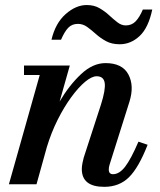

<svg xmlns="http://www.w3.org/2000/svg" viewBox="-20 -714 620 744"><path d="M282 -621.5Q259 -621.5 244.5 -606.5Q230 -591.5 216.5 -560H179.5Q194.5 -624 234.2 -659.2Q274 -694.5 316 -694.5Q344.5 -694.5 365.2 -682.5Q386 -670.5 402.8 -655Q419.5 -639.5 435 -627.5Q450.5 -615.5 467.5 -615.5Q490.5 -615.5 505.8 -631.5Q521 -647.5 533.5 -677H570Q555 -606 520.8 -574.2Q486.5 -542.5 444 -542.5Q413 -542.5 391 -554.5Q369 -566.5 351.8 -582Q334.5 -597.5 318 -609.5Q301.5 -621.5 282 -621.5ZM134 -423.5H73V-460H250.5L211 -320.5Q248 -383.5 293.8 -426.5Q339.5 -469.5 389 -469.5Q454 -469.5 477.5 -425.5Q501 -381.5 481.5 -319.5L404.5 -75.5Q401.5 -66 401.5 -57Q401.5 -39 418 -39Q442.5 -39 465 -68.2Q487.5 -97.5 516.5 -165L552 -153Q517.5 -64.5 479.8 -27.2Q442 10 384 10Q297 10 297 -59Q297 -69 299.5 -82Q302 -95 304.5 -103.5L371 -308Q389.5 -366 385.8 -392.2Q382 -418.5 354.5 -418.5Q335.5 -418.5 309.5 -396.8Q283.5 -375 255.8 -337Q228 -299 203.2 -249.5Q178.5 -200 161.5 -144L121.5 0H14.5Z"/></svg>

Font: Bodoni* 06pt Medium
Style: Italic
Weight: 500
Italic angle: -13°
Version: Version 2.3